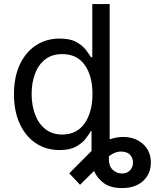

<svg xmlns="http://www.w3.org/2000/svg" viewBox="-20 -748 809 972"><path d="M597.7 204.1Q539.6 204.1 505.4 179Q471.2 153.8 456.1 117.2L385.3 187.5L330.6 129.4L443.4 16.1V-84.5H440.4Q431.6 -69.3 414.3 -46.6Q397 -23.9 365.5 -6.1Q334 11.7 281.7 11.7Q213.9 11.7 161.6 -22.9Q109.4 -57.6 80.1 -121.1Q50.8 -184.6 50.8 -271.5Q50.8 -357.9 80.3 -421.1Q109.9 -484.4 162.1 -518.6Q214.4 -552.7 282.2 -552.7Q335.4 -552.7 366.7 -535.2Q397.9 -517.6 414.8 -495.4Q431.6 -473.1 440.4 -458.5H447.3V-727.5H535.2V-42.5Q569.8 -54.7 603.5 -54.7Q664.1 -54.7 703.9 -19Q743.7 16.6 743.7 75.2Q743.7 132.8 704.1 168.5Q664.6 204.1 597.7 204.1ZM294.9 -66.9Q369.1 -66.9 408.7 -124Q448.2 -181.2 448.2 -272.5Q448.2 -362.8 409.4 -418.5Q370.6 -474.1 294.9 -474.1Q243.2 -474.1 208.7 -447.3Q174.3 -420.4 157.2 -374.8Q140.1 -329.1 140.1 -272.5Q140.1 -215.3 157.5 -168.7Q174.8 -122.1 209.5 -94.5Q244.1 -66.9 294.9 -66.9ZM531.2 43.5V58.6Q531.2 93.8 551.3 112.1Q571.3 130.4 597.7 130.4Q622.6 130.4 637.9 114.7Q653.3 99.1 653.3 75.2Q653.3 54.7 641.6 39.3Q629.9 23.9 606.9 20.5Q585.4 17.1 566.7 23.4Q547.9 29.8 531.2 43.5Z"/></svg>

Font: Inter
Style: Regular
Weight: 400
Designer: Rasmus Andersson
Foundry: rsms
Version: Version 4.001;git-9221beed3